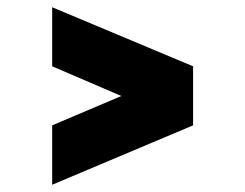

<svg xmlns="http://www.w3.org/2000/svg" viewBox="-20 -559 676 530"><path d="M124 -539 513 -376V-213L124 -49V-213L315 -294L124 -376Z"/></svg>

Font: Unageo
Style: ExtraBold
Weight: 800
Designer: Richard Sepsi
Foundry: Richard Sepsi
Version: Version 2.000